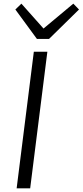

<svg xmlns="http://www.w3.org/2000/svg" viewBox="-20 -1030 452 1050"><path d="M71 0 165 -747H239L145 0ZM182 -817 64 -978 97 -1010 218 -874 381 -1010 412 -978 248 -817Z"/></svg>

Font: Koeln Type Sans Light
Style: Italic
Weight: 300
Italic angle: -7.5°
Designer: Eben Sorkin
Foundry: Eben Sorkin
Version: Version 2.001